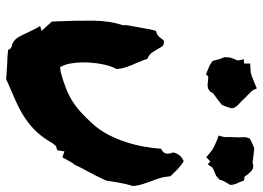

<svg xmlns="http://www.w3.org/2000/svg" viewBox="-140 -748 888 649"><g transform="rotate(90 304.5 -424.0)"><path d="M576.2 -555.7Q578.1 -534.2 583 -518.6Q587.9 -502.9 593.8 -488.3Q598.6 -474.6 603 -461.4Q607.4 -448.2 609.4 -429.7Q601.6 -404.3 598.1 -382.8Q594.7 -361.3 590.8 -337.9Q575.2 -303.7 560.5 -277.3Q545.9 -251 537.1 -231.4Q532.2 -226.6 528.8 -220.2Q525.4 -213.9 521.5 -207Q519.5 -204.1 516.6 -198.2Q513.7 -192.4 511.7 -190.4L492.2 -197.3L488.3 -172.9L474.6 -168.9L464.8 -157.2Q446.3 -125 425.8 -103Q405.3 -81.1 379.4 -64Q353.5 -46.9 320.8 -32.2Q288.1 -17.6 247.1 0Q230.5 -2 218.3 -2.4Q206.1 -2.9 195.3 -3.9Q176.8 -3.9 149.4 -6.8Q146.5 -14.6 140.6 -17.6Q134.8 -20.5 129.9 -20.5Q113.3 -28.3 105 -43.5Q96.7 -58.6 88.9 -76.2Q84 -86.9 79.1 -96.2Q74.2 -105.5 68.4 -115.2L85 -120.1L63.5 -143.6Q61.5 -146.5 58.6 -148.9Q55.7 -151.4 53.7 -154.3L52.7 -169.9Q49.8 -237.3 50.3 -293.5Q50.8 -349.6 65.4 -393.6V-404.3Q68.4 -425.8 71.3 -439.9Q74.2 -454.1 76.2 -466.8Q79.1 -488.3 85 -506.8Q98.6 -509.8 105.5 -518.1Q112.3 -526.4 117.2 -533.2Q130.9 -534.2 135.7 -529.3Q140.6 -524.4 145.5 -513.7Q150.4 -504.9 157.7 -494.1Q165 -483.4 179.7 -477.5Q181.6 -469.7 185.1 -461.4Q188.5 -453.1 192.4 -443.4Q200.2 -426.8 206.5 -408.7Q212.9 -390.6 213.9 -374Q204.1 -355.5 198.7 -331.1Q193.4 -306.6 191.9 -281.7Q190.4 -256.8 192.9 -233.9Q195.3 -210.9 201.2 -195.3L207 -182.6L223.6 -184.6Q252.9 -192.4 276.9 -201.7Q300.8 -210.9 321.3 -223.6Q341.8 -236.3 360.4 -253.4Q378.9 -270.5 399.4 -293Q419.9 -315.4 435.1 -344.2Q450.2 -373 460.4 -404.3Q470.7 -435.5 476.1 -466.3Q481.4 -497.1 483.4 -524.4Q500 -530.3 500 -547.9L498 -558.6Q494.1 -564.5 498 -572.3Q503.9 -590.8 525.4 -600.6Q541 -590.8 553.2 -579.1Q565.4 -567.4 576.2 -555.7ZM604.5 -768.6 605.5 -757.8Q598.6 -746.1 594.2 -738.3Q589.8 -730.5 587.9 -721.7Q577.1 -710.9 571.3 -708.5Q565.4 -706.1 560.5 -704.1Q549.8 -700.2 545.9 -696.3L536.1 -681.6L526.4 -690.4L511.7 -676.8Q501 -685.5 496.1 -689.9Q491.2 -694.3 486.8 -697.3Q482.4 -700.2 475.1 -703.6Q467.8 -707 452.1 -713.9L438.5 -718.8L442.4 -731.4Q444.3 -736.3 443.8 -749Q443.4 -761.7 444.3 -770.5Q445.3 -786.1 444.3 -799.8Q443.4 -813.5 449.2 -824.2Q469.7 -835 481.4 -838.9Q491.2 -837.9 500 -836.9Q508.8 -835.9 517.6 -835Q524.4 -834 526.4 -833.5Q528.3 -833 528.8 -833Q529.3 -833 531.2 -833.5Q533.2 -834 539.1 -835.9L550.8 -834Q557.6 -831.1 562 -825.7Q566.4 -820.3 571.3 -815.4Q575.2 -807.6 579.1 -805.7L590.8 -804.7L594.7 -793Q599.6 -783.2 601.1 -778.8Q602.5 -774.4 604.5 -768.6ZM312.5 -806.6Q323.2 -794.9 334 -785.2Q344.7 -775.4 346.7 -763.7Q342.8 -748 340.3 -742.2Q337.9 -736.3 335 -729.5Q322.3 -718.8 305.7 -707Q299.8 -702.1 297.9 -701.2Q295.9 -700.2 295.4 -699.7Q294.9 -699.2 294.4 -697.8Q293.9 -696.3 291 -690.4L281.2 -683.6Q273.4 -680.7 266.6 -681.2Q259.8 -681.6 252.9 -682.6Q250 -682.6 245.6 -683.1Q241.2 -683.6 239.3 -683.6L231.4 -675.8L219.7 -680.7Q209 -685.5 204.6 -687Q200.2 -688.5 195.3 -692.4L186.5 -698.2Q182.6 -712.9 180.2 -721.2Q177.7 -729.5 173.8 -737.3Q173.8 -753.9 175.8 -759.8Q177.7 -765.6 179.7 -770.5Q185.5 -781.2 184.6 -786.1L180.7 -803.7L195.3 -804.7V-825.2Q209 -826.2 215.8 -826.2Q222.7 -826.2 228.5 -827.6Q234.4 -829.1 241.7 -832Q249 -835 265.6 -841.8L279.3 -847.7L285.2 -835Q287.1 -831.1 296.4 -822.3Q305.7 -813.5 312.5 -806.6Z"/></g></svg>

Font: Permanent Marker
Style: Regular
Weight: 400
Designer: Font Diner, Inc
Foundry: Font Diner, Inc
Version: Version 1.000